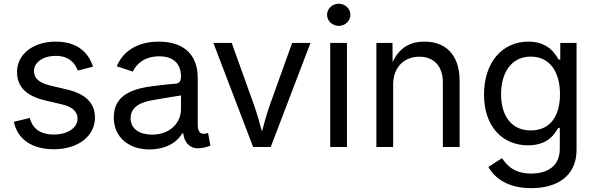

<svg xmlns="http://www.w3.org/2000/svg" viewBox="-20 -771 3121 1007"><path d="M262.7 11.7C390.6 11.7 478 -58.1 478 -153.8C478 -228.5 431.6 -277.8 332.5 -301.3L250 -320.8C186 -335.9 158.2 -358.4 158.2 -398.9C158.2 -444.3 207 -478 272 -478C342.3 -478 373 -439.9 388.2 -400.9L467.8 -421.4C442.9 -498 383.8 -552.7 271.5 -552.7C155.3 -552.7 69.3 -487.3 69.3 -393.6C69.3 -316.9 116.7 -268.1 215.8 -244.6L306.6 -223.1C360.4 -210.4 386.7 -185.5 386.7 -147.9C386.7 -103 337.9 -65.4 261.7 -65.4C196.3 -65.4 151.9 -92.3 136.2 -152.3L52.7 -132.3C72.3 -38.1 150.4 11.7 262.7 11.7Z M762.7 12.7C861.3 12.7 915.5 -34.2 935.5 -71.3H941.4C944.8 -26.9 973.6 6.8 1017.1 6.8C1036.6 6.8 1059.1 2.4 1083.5 -6.8L1071.3 -73.7C1060.5 -70.3 1055.2 -69.3 1046.9 -69.3C1026.9 -69.3 1017.1 -86.9 1017.1 -116.7V-359.9C1017.1 -530.3 885.7 -552.7 812.5 -552.7C728 -552.7 634.3 -522.5 592.3 -423.3L676.8 -395.5C693.8 -433.6 736.3 -475.6 814.9 -475.6C890.6 -475.6 929.2 -436.5 929.2 -368.7C929.2 -343.3 918.5 -333.5 901.4 -332C874.5 -330.1 842.3 -327.1 789.1 -320.3C688 -307.6 576.7 -280.3 576.7 -155.3C576.7 -47.9 659.2 12.7 762.7 12.7ZM777.8 -64.9C712.4 -64.9 665 -94.2 665 -150.9C665 -212.9 721.2 -235.8 785.2 -246.6C822.3 -252.9 884.8 -263.7 929.2 -270.5V-197.3C929.2 -130.4 875 -64.9 777.8 -64.9Z M1307.6 0H1399.9L1608.4 -545.9H1512.2L1396 -222.2C1378.9 -174.8 1366.2 -127 1354 -81.5C1341.3 -127 1328.6 -174.8 1311.5 -222.2L1195.3 -545.9H1099.1Z M1711.9 0H1799.8V-545.9H1711.9ZM1756.3 -635.3C1790 -635.3 1817.9 -661.1 1817.9 -693.4C1817.9 -725.6 1790 -751.5 1756.3 -751.5C1723.1 -751.5 1695.3 -725.6 1695.3 -693.4C1695.3 -661.1 1723.1 -635.3 1756.3 -635.3Z M2042 -327.1C2042 -420.4 2101.1 -473.6 2179.7 -473.6C2255.9 -473.6 2302.7 -423.3 2302.7 -339.4V0H2390.6V-346.7C2390.6 -484.9 2316.4 -552.7 2206.1 -552.7C2132.8 -552.7 2074.2 -522 2039.1 -444.8L2038.6 -545.9H1954.1V0H2042Z M2766.1 215.8C2898.9 215.8 3003.9 155.3 3003.9 14.2V-545.9H2918.5V-458.5H2910.2C2891.6 -487.8 2856.4 -552.7 2751 -552.7C2614.7 -552.7 2518.6 -444.3 2518.6 -275.4C2518.6 -104 2618.2 -8.8 2749 -8.8C2854.5 -8.8 2889.2 -68.8 2907.7 -100.1H2916V9.3C2916 99.1 2853 139.2 2766.1 139.2C2669.9 139.2 2635.7 90.3 2612.8 58.6L2541.5 104.5C2575.2 164.6 2645 215.8 2766.1 215.8ZM2763.7 -86.9C2661.1 -86.9 2607.9 -165 2607.9 -277.3C2607.9 -386.2 2659.7 -474.1 2763.7 -474.1C2864.3 -474.1 2917 -393.1 2917 -277.3C2917 -158.2 2862.8 -86.9 2763.7 -86.9Z"/></svg>

Font: Raveo
Style: Regular
Weight: 400
Designer: Jakub Foglar, Rasmus Andersson (Inter)
Foundry: Jakubfoglar.com
Version: Version 1.100;Glyphs 3.2.3 (3260)